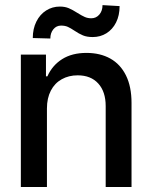

<svg xmlns="http://www.w3.org/2000/svg" viewBox="-20 -749 610 769"><path d="M168 0H63.5V-530.3H164.1V-443.4H169.9Q189.5 -487.3 229 -512.2Q268.6 -537.1 326.2 -537.1Q381.3 -537.1 421.9 -514.4Q462.4 -491.7 484.6 -446.8Q506.8 -401.9 506.8 -336.9V0H403.3V-324.2Q403.3 -381.8 373.5 -414.6Q343.8 -447.3 291 -447.3Q255.4 -447.3 227.3 -431.6Q199.2 -416 183.6 -386Q168 -356 168 -314.5ZM219.7 -722.7Q240.2 -722.7 255.6 -716.1Q271 -709.5 290 -697.3Q308.1 -686 319.8 -680.9Q331.5 -675.8 345.7 -675.8Q365.2 -675.8 377.9 -690.7Q390.6 -705.6 390.6 -728.5L459 -724.6Q459 -687 444.8 -658.9Q430.7 -630.9 406.2 -615.7Q381.8 -600.6 351.6 -600.6Q328.1 -600.6 312.3 -607.2Q296.4 -613.8 278.3 -626Q263.2 -636.2 251.7 -641.4Q240.2 -646.5 224.6 -646.5Q205.6 -646.5 193.6 -631.6Q181.6 -616.7 181.6 -594.7L111.3 -596.7Q111.3 -633.8 125.7 -662.6Q140.1 -691.4 164.8 -707Q189.5 -722.7 219.7 -722.7Z"/></svg>

Font: Pretendard Std Medium
Style: Regular
Weight: 500
Designer: Base glyphs from Inter by Rasmus Andersson; Hangeul glyphs from Noto Sans CJK(Source Han Sans) by Jang Soo-young and Kan
Foundry: Kil Hyung-jin
Version: Version 1.309